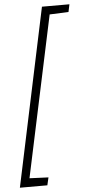

<svg xmlns="http://www.w3.org/2000/svg" viewBox="-65 -777 447 961"><g transform="rotate(-5 158.5 -296.5)"><path d="M-5 150 184 -743H322L314 -705L219 -701L47 107L142 111L133 150Z"/></g></svg>

Font: Saira SemiCondensed ExtraLight
Style: Italic
Weight: 250
Width: 4
Italic angle: -12°
Designer: Hector Gatti with collaboration of the Omnibus-Type team
Foundry: Omnibus-Type
Version: Version 1.101